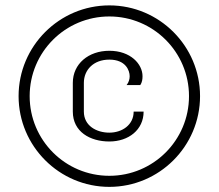

<svg xmlns="http://www.w3.org/2000/svg" viewBox="-20 -687 823 723"><path d="M391.7 -666.7C203.3 -666.7 50 -513.3 50 -325C50 -136.7 203.3 16.7 391.7 16.7C580 16.7 733.3 -136.7 733.3 -325C733.3 -513.3 580 -666.7 391.7 -666.7ZM391.7 -625C557.5 -625 691.7 -490.8 691.7 -325C691.7 -159.2 557.5 -25 391.7 -25C225.8 -25 91.7 -159.2 91.7 -325C91.7 -490.8 225.8 -625 391.7 -625ZM391.7 -495.8C313.3 -495.8 254.2 -446.7 254.2 -375V-266.7C254.2 -190.8 319.2 -154.2 391.7 -154.2C464.2 -154.2 520.8 -198.3 520.8 -266.7H483.3C483.3 -216.7 440 -187.5 391.7 -187.5C343.3 -187.5 295.8 -213.3 295.8 -266.7V-375C295.8 -423.3 331.7 -462.5 391.7 -462.5C453.3 -462.5 468.3 -421.7 468.3 -400C468.3 -389.2 465 -376.7 456.7 -366.7H508.3C515 -376.7 516.7 -388.3 516.7 -400C516.7 -445.8 471.7 -495.8 391.7 -495.8Z"/></svg>

Font: BoonHome
Style: Book
Weight: 400
Designer: Sungsit Sawaiwan
Foundry: Sungsit Sawaiwan
Version: Version 0.2